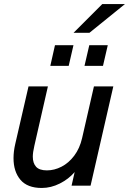

<svg xmlns="http://www.w3.org/2000/svg" viewBox="-20 -912 634 943"><path d="M46.4 -135.3Q46.4 -168 54.7 -204.1L120.1 -487.8H215.3L148.9 -196.8Q141.1 -163.1 141.1 -142.6Q141.1 -110.8 157.2 -93Q173.3 -75.2 210.4 -75.2Q247.1 -75.2 282.2 -93.3Q317.4 -111.3 344.5 -147.2Q371.6 -183.1 383.3 -233.9L441.4 -487.8H536.6L424.8 0H331.5L346.7 -66.9Q317.4 -32.7 273.9 -10.7Q230.5 11.2 185.1 11.2Q114.3 11.2 80.3 -29.1Q46.4 -69.3 46.4 -135.3ZM227.1 -588.4 250 -689.9H340.8L317.4 -588.4ZM395 -588.4 418.5 -689.9H509.3L485.8 -588.4ZM341.3 -751 482.4 -892.1H593.8L419.4 -751Z"/></svg>

Font: Acari Sans Medium
Style: Italic
Weight: 500
Italic angle: -13°
Designer: Alfredo Marco Pradil and Stefan Peev
Foundry: Hanken Design Co.
Version: Version 1.045